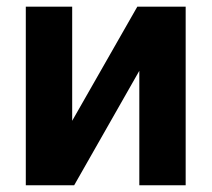

<svg xmlns="http://www.w3.org/2000/svg" viewBox="-20 -550 628 570"><path d="M387.7 -530.3H531.2V0H393.6V-339.8L200.2 0H56.6V-530.3H194.3V-191.4Z"/></svg>

Font: Pretendard JP
Style: Bold
Weight: 700
Designer: Base glyphs from Inter by Rasmus Andersson; Hangeul glyphs from Noto Sans CJK(Source Han Sans) by Jang Soo-young and Kan
Foundry: Kil Hyung-jin
Version: Version 1.309